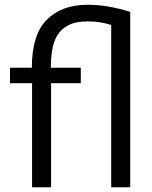

<svg xmlns="http://www.w3.org/2000/svg" viewBox="-20 -788 640 808"><path d="M115 -438H22V-503H114Q114 -642 177 -705Q240 -768 349 -768Q433 -768 528 -738V0H448V-683Q402 -698 350 -698Q299 -698 268 -682Q237 -666 221 -639Q205 -612 199.5 -577Q194 -542 194 -503H320V-438H195V0H115Z"/></svg>

Font: Actor
Style: Regular
Weight: 400
Designer: Thomas Junold
Foundry: Thomas Junold
Version: Version 1.001